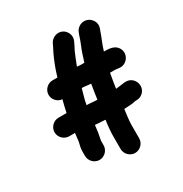

<svg xmlns="http://www.w3.org/2000/svg" viewBox="-185 -840 1041 1092"><g transform="rotate(-30 335.5 -294.0)"><path d="M450 50V-38C450 -58 456 -111 460 -137C477 -137 506 -140 520 -141C527 -143 534 -145 541 -145H548C565 -146 578 -152 590 -164C627 -203 597 -269 544 -267H536C515 -265 504 -262 482 -260H477C482 -293 487 -325 493 -356H527C534 -355 540 -354 545 -354L553 -353C604 -347 642 -407 608 -451C590 -474 561 -478 523 -478C534 -517 552 -553 564 -590L569 -603C582 -640 557 -671 532 -680C495 -693 464 -670 454 -645L449 -632C443 -613 435 -590 427 -571C414 -542 407 -515 396 -482C395 -481 395 -479 395 -478H370C365 -478 353 -480 347 -480C358 -511 371 -539 382 -566C391 -583 398 -596 405 -612C422 -646 402 -681 378 -693C344 -710 308 -690 296 -666C289 -649 281 -637 272 -618C252 -576 235 -533 220 -482H188C155 -482 127 -454 127 -421C127 -390 153 -362 183 -361C176 -333 170 -311 164 -281H111C78 -281 50 -253 50 -220C50 -187 78 -159 111 -159H149C146 -135 144 -118 143 -107C138 -85 133 -67 133 -47V-17C133 16 161 44 194 44C227 44 255 16 255 -17V-46C256 -47 256 -49 256 -52C262 -80 266 -103 270 -142L294 -140C305 -139 316 -139 329 -138C332 -138 334 -138 337 -137C332 -107 328 -58 328 -38V50C328 83 356 111 389 111C422 111 450 83 450 50ZM285 -263C291 -299 300 -323 310 -361H314C331 -361 352 -356 369 -356L367 -344C362 -317 358 -288 354 -259C331 -259 308 -263 285 -263Z"/></g></svg>

Font: Electronic
Style: Ti
Weight: 900
Version: Version 1.011